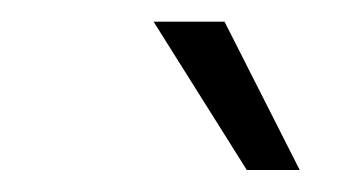

<svg xmlns="http://www.w3.org/2000/svg" viewBox="-20 -770 322 177"><path d="M187 -750H121.6L207.5 -613.3H256.3Z"/></svg>

Font: Roboto Light
Style: Italic
Weight: 300
Italic angle: -12°
Designer: Google
Version: Version 2.137; 2017